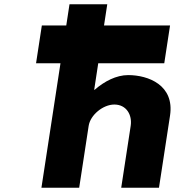

<svg xmlns="http://www.w3.org/2000/svg" viewBox="-20 -880 825 900"><path d="M290.6 -760.5H176.1L149 -583.5H263.5L174.2 0H351.2L395.6 -290C403.4 -341 462.9 -390 515.9 -390C572.9 -390 600.4 -341 592.6 -290L548.2 0H725.2L777 -338C798.9 -481 675 -528 581 -528C525 -528 469.6 -499 423.5 -459H421.5L440.5 -583.5H750L777.1 -760.5H467.6L482.8 -860H305.8Z"/></svg>

Font: Sztylet
Style: BdObl
Weight: 700
Foundry: Cannot Into Space Fonts, PlusOne Fonts
Version: Version 0.12